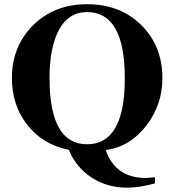

<svg xmlns="http://www.w3.org/2000/svg" viewBox="-20 -696 814 897"><path d="M738.8 -331.1Q738.8 -207 664.1 -109.9Q587.4 -9.8 474.1 4.9Q518.1 135.7 663.6 135.7L704.1 131.8V160.6Q632.8 180.7 572.3 180.7Q485.4 180.7 414.6 137.7Q337.9 90.8 301.3 3.9Q176.8 -21.5 105 -115.7Q35.6 -206.1 35.6 -331.1Q35.6 -477.5 132.3 -575.7Q231.9 -676.3 386.7 -676.3Q544.4 -676.3 643.1 -575.7Q738.8 -478.5 738.8 -331.1ZM563 -331.1Q563 -639.6 386.7 -639.6Q291 -639.6 246.1 -537.1Q211.4 -457.5 211.4 -331.1Q211.4 -22 386.7 -22Q563.5 -22 563 -331.1Z"/></svg>

Font: Dai Banna SIL Light
Style: Bold
Weight: 700
Designer: Victor Gaultney
Foundry: SIL International
Version: Version 2.001